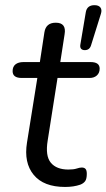

<svg xmlns="http://www.w3.org/2000/svg" viewBox="-20 -732 422 761"><path d="M238 9Q153 9 113.5 -39Q74 -87 87 -167L128 -423H66Q30 -423 30 -450Q30 -468 41.5 -477Q53 -486 73 -486H138L156 -604Q162 -642 201 -642Q244 -642 236 -596L219 -486H339Q375 -486 375 -460Q375 -443 364 -433Q353 -423 335 -423H208L169 -175Q159 -114 181.5 -87Q204 -60 251 -60Q272 -60 284 -64Q296 -68 304 -68Q314 -68 319 -62.5Q324 -57 324 -43Q324 -23 317.5 -14Q311 -5 298 0Q272 9 238 9ZM316.1 -533.3Q306.3 -533.3 301.4 -538.8Q296.5 -544.4 298.5 -555.5L320.1 -683.8Q325 -711.5 354.4 -711.5Q371.1 -711.5 378 -702.3Q384.9 -693.1 380 -677.4L340.7 -551.8Q334.8 -533.3 316.1 -533.3Z"/></svg>

Font: Nunito
Style: Italic
Weight: 400
Italic angle: -9°
Designer: Vernon Adams
Foundry: Vernon Adams
Version: Version 3.601; ttfautohint (v1.8.2.53-6de2)